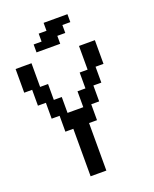

<svg xmlns="http://www.w3.org/2000/svg" viewBox="-178 -1099 961 1198"><g transform="rotate(-20 302.0 -500.0)"><path d="M262.7 0H210.9V-158.2V-315.4H184.6H158.2V-368.2V-420.9H131.8H105.5V-473.6V-526.4H79.1H52.7V-579.1V-631.8H26.4H0V-710.9V-789.1H52.7H105.5V-710.9V-631.8H131.8H158.2V-579.1V-526.4H184.6H210.9V-473.6V-420.9H262.7H315.4V-473.6V-526.4H341.8H368.2V-579.1V-631.8H394.5H420.9V-710.9V-789.1H473.6H526.4V-710.9V-631.8H500H473.6V-579.1V-526.4H447.3H420.9V-473.6V-420.9H394.5H368.2V-368.2V-315.4H341.8H315.4V-158.2V0ZM237.3 -841.8H158.2V-868.2V-894.5H184.6H210.9V-920.9V-947.3H237.3H262.7V-973.6V-1000H341.8H420.9V-973.6V-947.3H394.5H368.2V-920.9V-894.5H341.8H315.4V-868.2V-841.8Z"/></g></svg>

Font: VCR Jazz Mono
Style: Regular
Weight: 400
Version: Version 3.1